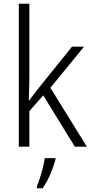

<svg xmlns="http://www.w3.org/2000/svg" viewBox="-20 -780 485 1021"><path d="M136 -373Q136 -342 135 -309.5Q134 -277 133 -245H135Q147 -261 160 -278.5Q173 -296 185 -311L363 -532H427L248 -313L442 0H378L210 -273L136 -189V0H80V-760H136ZM275 69Q266 103 248 145.5Q230 188 207 221H176V211Q183 195 192 167.5Q201 140 208 111Q215 82 218 61H275Z"/></svg>

Font: Noto Sans Georgian SemiCondensed Light
Style: Regular
Weight: 300
Width: 4
Designer: Monotype Design Team, Akaki Razmadze
Foundry: Google LLC
Version: Version 2.005; ttfautohint (v1.8.4.7-5d5b)